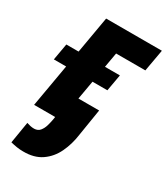

<svg xmlns="http://www.w3.org/2000/svg" viewBox="-185 -613 800 916"><g transform="rotate(30 214.5 -154.5)"><path d="M429.2 -528.3 407.7 -407.7H246.6L175.3 0H30.3L122.1 -528.3ZM314.5 -326.2 298.3 -234.9H3.4L19.5 -326.2ZM167 -131.8H312.5L288.6 16.1Q281.2 70.8 259 117.4Q236.8 164.1 196.5 191.9Q156.2 219.7 95.2 218.8Q77.6 218.8 60.5 216.1Q43.5 213.4 25.9 209L45.4 90.8Q55.7 94.2 65.9 96.4Q76.2 98.6 86.9 98.6Q107.4 98.1 118.7 84.2Q129.9 70.3 135.3 51.5Q140.6 32.7 143.6 16.6Z"/></g></svg>

Font: Roboto Condensed ExtraBold
Style: Italic
Weight: 800
Italic angle: -12°
Designer: Christian Robertson
Foundry: Google
Version: Version 3.008; 2023